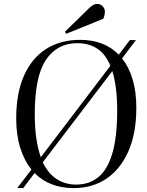

<svg xmlns="http://www.w3.org/2000/svg" viewBox="-20 -949 754 983"><path d="M68 14 141 -81Q104 -127 83.5 -192.5Q63 -258 63 -343Q63 -472 103 -562Q143 -652 216.5 -698.5Q290 -745 390 -745Q514 -745 588 -669L645 -744H676L605 -650Q640 -606 659 -542.5Q678 -479 678 -397Q678 -268 638 -176Q598 -84 526 -35Q454 14 357 14Q234 14 157 -63L99 14ZM189 -144 545 -612Q520 -673 477 -700.5Q434 -728 376 -728Q273 -728 215.5 -643Q158 -558 158 -364Q158 -295 166 -240.5Q174 -186 189 -144ZM370 -4Q437 -4 484 -42.5Q531 -81 555.5 -165Q580 -249 580 -385Q580 -447 573.5 -497Q567 -547 555 -585L199 -118Q227 -60 270.5 -32Q314 -4 370 -4ZM436 -907Q458 -929 477 -929Q495 -929 506 -916.5Q517 -904 517 -890Q517 -872 509 -853L319 -776L312 -786Z"/></svg>

Font: Literata 72pt
Style: Italic
Weight: 400
Italic angle: -2°
Designer: Latin by Veronika Burian and Jose Scaglione. Greek by Irene Vlachou. Cyrillic by Vera Evstafieva
Foundry: TypeTogether
Version: Version 3.002